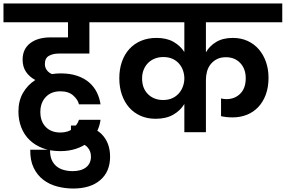

<svg xmlns="http://www.w3.org/2000/svg" viewBox="-41 -760 1643 1104"><path d="M537 -71Q532 -32 514 1Q496 34 466.5 58Q437 82 396 95.5Q355 109 306 109Q249 109 204.5 92Q160 75 129 45Q98 15 81.5 -27Q65 -69 65 -119Q65 -180 91 -225.5Q117 -271 162 -300Q128 -318 108.5 -347Q89 -376 89 -417Q89 -478 132.5 -511.5Q176 -545 250 -545H350V-632H-21V-740H606V-632H473V-452H296Q264 -452 240.5 -439Q217 -426 217 -392Q217 -372 228 -357Q239 -342 258 -334Q270 -336 282.5 -337Q295 -338 308 -338Q362 -338 403 -324Q444 -310 472 -285.5Q500 -261 516 -228.5Q532 -196 537 -160H413Q407 -187 380 -211Q353 -235 306 -235Q253 -235 222 -202Q191 -169 191 -116Q191 -62 222 -30Q253 2 306 2Q351 2 378 -21Q405 -44 413 -71H537Z M380 324Q332 324 287 312Q242 300 207.5 273.5Q173 247 152.5 204.5Q132 162 133 101H247Q246 134 255.5 157Q265 180 282.5 195Q300 210 324.5 217Q349 224 377 224Q426 224 454 202Q482 180 482 140Q482 108 461 85.5Q440 63 397 63H367V-38H397Q494 -38 543 11Q592 60 592 141Q592 227 535.5 275.5Q479 324 380 324Z M1019 -162Q996 -124 955 -100.5Q914 -77 854 -77Q806 -77 767.5 -94Q729 -111 702 -141.5Q675 -172 660 -215Q645 -258 645 -310Q645 -362 660 -405Q675 -448 703 -478.5Q731 -509 770.5 -525.5Q810 -542 859 -542Q917 -542 956.5 -519.5Q996 -497 1019 -461V-632H565V-740H1582V-632H1143V-459Q1164 -496 1202.5 -519Q1241 -542 1298 -542Q1345 -542 1383 -524.5Q1421 -507 1447.5 -476Q1474 -445 1488.5 -403.5Q1503 -362 1503 -313Q1503 -259 1487.5 -216.5Q1472 -174 1444 -144.5Q1416 -115 1378.5 -100Q1341 -85 1296 -85Q1261 -85 1230 -92V-194Q1237 -192 1245 -191Q1253 -190 1261 -190Q1309 -190 1340.5 -221.5Q1372 -253 1372 -310Q1372 -364 1340.5 -397.5Q1309 -431 1258 -431Q1228 -431 1206.5 -420Q1185 -409 1170.5 -391Q1156 -373 1149.5 -349.5Q1143 -326 1143 -301V0H1019ZM897 -185Q928 -185 951 -196Q974 -207 989 -225Q1004 -243 1011.5 -265Q1019 -287 1019 -309Q1019 -332 1011.5 -354Q1004 -376 989 -393.5Q974 -411 951.5 -421.5Q929 -432 898 -432Q872 -432 850 -423.5Q828 -415 811.5 -399Q795 -383 785.5 -360Q776 -337 776 -309Q776 -252 810 -218.5Q844 -185 897 -185Z"/></svg>

Font: SVN-Poppins SemiBold
Style: Regular
Weight: 600
Designer: Ninad Kale (Devanagari), Jonny Pinhorn (Latin)
Foundry: Indian Type Foundry
Version: Version 3.002 2017